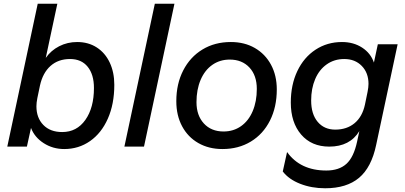

<svg xmlns="http://www.w3.org/2000/svg" viewBox="-20 -785 2167 1028"><path d="M146 -100 124 0H19L182 -765H287L225 -475Q253 -515 297 -537.5Q341 -560 393 -560Q453 -560 498 -531Q543 -502 567.5 -450Q592 -398 592 -331Q592 -228 557.5 -150Q523 -72 462 -29.5Q401 13 324 13Q263 13 214 -18.5Q165 -50 146 -100ZM175 -216Q175 -154 212 -116Q249 -78 313 -78Q391 -78 437 -143Q483 -208 483 -314Q483 -386 449.5 -427.5Q416 -469 355 -469Q292 -469 250.5 -432Q209 -395 194 -327L180 -260Q175 -235 175 -216Z M809 -765H914L751 0H646Z M924 -243Q924 -336 961 -408Q998 -480 1064 -520Q1130 -560 1216 -560Q1289 -560 1344.5 -528Q1400 -496 1431 -438.5Q1462 -381 1462 -306Q1462 -212 1425.5 -139.5Q1389 -67 1323 -27Q1257 13 1171 13Q1098 13 1042 -19Q986 -51 955 -109Q924 -167 924 -243ZM1177 -81Q1230 -81 1270.5 -109.5Q1311 -138 1333 -190Q1355 -242 1355 -309Q1355 -381 1315.5 -423.5Q1276 -466 1210 -466Q1157 -466 1116.5 -437.5Q1076 -409 1054 -357Q1032 -305 1032 -238Q1032 -167 1071.5 -124Q1111 -81 1177 -81Z M1494 133 1517 29Q1588 128 1727 128Q1795 128 1834.5 92.5Q1874 57 1892 -27L1904 -83Q1853 0 1743 0Q1648 0 1592.5 -64.5Q1537 -129 1537 -236Q1537 -331 1572 -404.5Q1607 -478 1669.5 -519Q1732 -560 1811 -560Q1873 -560 1919 -530Q1965 -500 1982 -450L2003 -548H2109L1994 -9Q1969 111 1902.5 167Q1836 223 1721 223Q1648 223 1587 199Q1526 175 1494 133ZM1775 -91Q1837 -91 1878.5 -125.5Q1920 -160 1934 -225L1948 -293Q1953 -318 1953 -336Q1953 -395 1917 -432Q1881 -469 1823 -469Q1770 -469 1729.5 -440.5Q1689 -412 1667.5 -361.5Q1646 -311 1646 -247Q1646 -174 1681 -132.5Q1716 -91 1775 -91Z"/></svg>

Font: Application Medium
Style: Italic
Weight: 500
Italic angle: -12°
Designer: Wei Huang
Foundry: Wei Huang
Version: Version 0.012